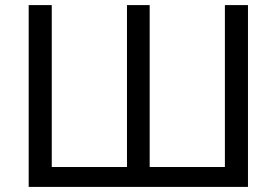

<svg xmlns="http://www.w3.org/2000/svg" viewBox="-20 -733 1085 753"><path d="M92.5 0V-713H183V-78H478V-713H567V-78H862V-713H952.5V0Z"/></svg>

Font: Heraclito
Style: Regular
Weight: 400
Designer: Kostas Bartsokas (font) & Cristiano Sobral (main changes)
Foundry: Kostas Bartsokas (font) & Cristiano Sobral (main changes)
Version: Version 1.00;July 8, 2020;FontCreator 13.0.0.2655 64-bit